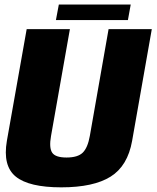

<svg xmlns="http://www.w3.org/2000/svg" viewBox="-20 -800 672 824"><path d="M243 4Q104.5 4 47.8 -42Q-9 -88 9.5 -195.5L94.5 -675H280L199 -216.5Q190 -166 203.8 -145Q217.5 -124 265.5 -124Q314 -124 335.2 -145Q356.5 -166 365.5 -216.5L446 -675H631.5L547 -195.5Q528 -88 454.8 -42Q381.5 4 243 4ZM220 -714 232.5 -780.5H541L529 -714Z"/></svg>

Font: Anybody ExtraBold
Style: Italic
Weight: 800
Italic angle: -10°
Designer: Tyler Finck
Foundry: Etcetera Type Company
Version: Version 1.010; ttfautohint (v1.8.3) -l 8 -r 50 -G 200 -x 14 